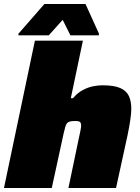

<svg xmlns="http://www.w3.org/2000/svg" viewBox="-21 -948 708 968"><path d="M-1 0 155 -743H397L336 -453H347Q370 -480 396.5 -494Q423 -508 448.5 -513Q474 -518 495 -518Q553 -518 584.5 -504.5Q616 -491 628.5 -464.5Q641 -438 641 -399Q641 -377 635.5 -340.5Q630 -304 622 -266L564 0H324L376 -249Q380 -266 384 -286Q388 -306 388 -314Q388 -329 381.5 -333.5Q375 -338 360 -338Q344 -338 334 -336Q324 -334 318 -328Q312 -322 308.5 -309.5Q305 -297 300 -276L240 0ZM72 -770V-778L203 -928H410L478 -778L477 -770H334L295 -848L225 -770Z"/></svg>

Font: Saira Expanded Black
Style: Italic
Weight: 900
Width: 7
Italic angle: -12°
Designer: Hector Gatti with collaboration of the Omnibus-Type team
Foundry: Omnibus-Type
Version: Version 1.101